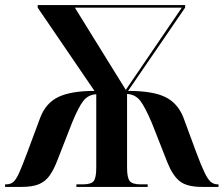

<svg xmlns="http://www.w3.org/2000/svg" viewBox="-20 -734 878 754"><path d="M0 0V-10H4Q22 -10 33 -20Q44 -30 56 -57Q68 -84 87 -135L138 -272Q160 -330 210 -353.5Q260 -377 351 -377L128 -704V-714H707V-704L483 -377Q580 -377 629 -353Q678 -329 700 -273L751 -135Q770 -84 783 -57Q796 -30 807.5 -20Q819 -10 835 -10H838V0H773Q713 0 685 -23Q657 -46 637 -97L576 -252Q550 -313 531 -338Q512 -363 479 -365V-75Q479 -36 489.5 -23Q500 -10 532 -10H560V0H280V-10H305Q338 -10 348 -23Q358 -36 358 -75V-364Q326 -362 307 -337.5Q288 -313 263 -252L206 -106Q191 -67 174.5 -44Q158 -21 132.5 -10.5Q107 0 65 0ZM474 -381 694 -704H274Z"/></svg>

Font: Noto Serif Display Condensed
Style: Bold
Weight: 700
Width: 3
Designer: Monotype Design Team
Foundry: Monotype Imaging Inc.
Version: Version 2.009